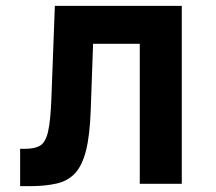

<svg xmlns="http://www.w3.org/2000/svg" viewBox="-20 -630 740 658"><path d="M49 8V-120H65Q99 -120 117.5 -131Q136 -142 144.5 -178Q153 -214 156 -289L168 -610H603V0H459V-480H299L291 -254Q288 -167 275 -115Q262 -63 237.5 -36.5Q213 -10 174 -1Q135 8 80 8Z"/></svg>

Font: Martian Mono SemiBold
Style: Regular
Weight: 600
Monospace: yes
Designer: Roman Shamin
Foundry: Evil Martians
Version: Version 1.000; ttfautohint (v1.8.4.7-5d5b)